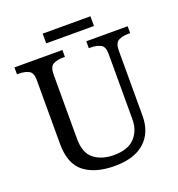

<svg xmlns="http://www.w3.org/2000/svg" viewBox="-149 -963 1016 1095"><g transform="rotate(-20 358.5 -415.0)"><path d="M362 10Q244 10 177 -42Q110 -94 110 -216V-604Q110 -648 85.5 -660Q61 -672 28 -672H15V-714H306V-672H293Q259 -672 235 -659.5Q211 -647 211 -600V-210Q211 -123 258 -86.5Q305 -50 378 -50Q464 -50 505 -94Q546 -138 546 -206V-604Q546 -648 521.5 -660Q497 -672 464 -672H451V-714H702V-672H689Q655 -672 631 -659.5Q607 -647 607 -600V-204Q607 -104 544 -47Q481 10 362 10ZM232 -781V-840H522V-781Z"/></g></svg>

Font: Noto Serif Oriya
Style: Regular
Weight: 400
Designer: David Williams
Foundry: Google LLC, David Williams
Version: Version 1.051; ttfautohint (v1.8.4.7-5d5b)